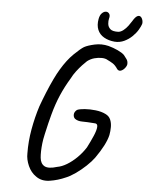

<svg xmlns="http://www.w3.org/2000/svg" viewBox="-60 -901 769 1002"><g transform="rotate(5 324.5 -400.0)"><path d="M166 36Q139 18 124 -15.5Q109 -49 110 -81Q109 -143 120.5 -207.5Q132 -272 151 -331Q164 -367 179.5 -405Q195 -443 211 -476.5Q227 -510 240 -531Q271 -583 305 -616Q339 -649 356 -659Q374 -669 410 -677Q446 -685 483 -676Q509 -669 532.5 -658Q556 -647 567 -636Q576 -625 582.5 -615.5Q589 -606 589 -594Q590 -584 581 -571.5Q572 -559 560 -554Q548 -549 539 -559Q526 -579 512.5 -587.5Q499 -596 484 -603Q473 -610 454 -610.5Q435 -611 415 -605.5Q395 -600 378 -587Q369 -579 354.5 -563.5Q340 -548 325.5 -529Q311 -510 301 -490Q273 -444 252.5 -396.5Q232 -349 217 -293Q212 -276 205 -246.5Q198 -217 191.5 -188Q185 -159 183 -140Q178 -95 181 -64Q184 -33 205 -21.5Q226 -10 271 -24Q295 -28 321.5 -44Q348 -60 373 -84.5Q398 -109 417 -139Q434 -172 447 -202Q460 -232 461 -250.5Q462 -269 442 -268Q404 -271 380.5 -271Q357 -271 342 -282Q333 -290 333.5 -304Q334 -318 348 -329Q361 -335 388 -337Q415 -339 445.5 -335.5Q476 -332 498 -321Q517 -312 524.5 -294.5Q532 -277 532 -255.5Q532 -234 528 -213Q522 -187 505.5 -155.5Q489 -124 465 -90Q450 -69 424 -44.5Q398 -20 370 -0.5Q342 19 321 27Q281 45 238.5 51.5Q196 58 166 36ZM512 -701Q480 -704 456.5 -717.5Q433 -731 423 -755Q413 -779 419 -812Q423 -833 433.5 -843Q444 -853 454.5 -853Q465 -853 471.5 -844Q478 -835 473 -818Q470 -807 471.5 -791Q473 -775 485 -764Q497 -753 527 -754Q540 -755 553.5 -765.5Q567 -776 578 -791Q589 -806 595 -816Q608 -838 618.5 -843.5Q629 -849 636.5 -843Q644 -837 647 -826Q650 -815 648 -806Q644 -793 633 -774.5Q622 -756 604 -738.5Q586 -721 562.5 -710Q539 -699 512 -701Z"/></g></svg>

Font: Caveat Medium
Style: Regular
Weight: 500
Designer: Pablo Impallari
Foundry: Pablo Impallari
Version: Version 2.000